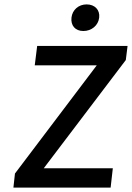

<svg xmlns="http://www.w3.org/2000/svg" viewBox="-20 -858 600 873"><path d="M483 -5 493 -93H179L552 -585L560 -649H149L138 -561H420L48 -69L41 -5ZM431 -778C435 -813 411 -838 374 -838C337 -838 309 -813 305 -778C301 -742 322 -717 359 -717C396 -717 427 -742 431 -778Z"/></svg>

Font: Falling Sky
Style: LightObl
Weight: 400
Designer: Paul D. Hunt
Foundry: Adobe Systems Incorporated
Version: Version 1.02